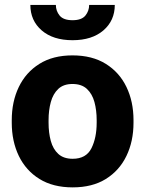

<svg xmlns="http://www.w3.org/2000/svg" viewBox="-20 -768 603 797"><path d="M28.8 -258.8V-269Q28.8 -346.2 58.1 -407Q87.4 -467.8 143.6 -502.9Q199.7 -538.1 280.8 -538.1Q362.8 -538.1 419.2 -502.9Q475.6 -467.8 504.9 -407Q534.2 -346.2 534.2 -269V-258.8Q534.2 -181.6 504.9 -120.8Q475.6 -60.1 419.4 -25.1Q363.3 9.8 281.7 9.8Q200.2 9.8 143.8 -25.1Q87.4 -60.1 58.1 -120.8Q28.8 -181.6 28.8 -258.8ZM181.6 -269V-258.8Q181.6 -216.8 190.9 -182.9Q200.2 -148.9 222.2 -128.9Q244.1 -108.9 281.7 -108.9Q337.4 -108.9 359.4 -152.3Q381.3 -195.8 381.3 -258.8V-269Q381.3 -310.1 372.1 -344.2Q362.8 -378.4 340.8 -398.9Q318.8 -419.4 280.8 -419.4Q243.7 -419.4 221.9 -398.9Q200.2 -378.4 190.9 -344.2Q181.6 -310.1 181.6 -269ZM350.1 -747.6H456.5Q456.5 -682.6 409.2 -641.8Q361.8 -601.1 281.2 -601.1Q200.2 -601.1 153.1 -641.8Q106 -682.6 106 -747.6H211.9Q211.9 -722.7 227.5 -703.4Q243.2 -684.1 281.2 -684.1Q318.8 -684.1 334.5 -703.4Q350.1 -722.7 350.1 -747.6Z"/></svg>

Font: Vazirmatn RD ExtraBold
Style: Regular
Weight: 800
Designer: Saber Rastikerdar
Foundry: Saber Rastikerdar
Version: Version 32.102